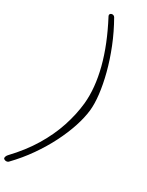

<svg xmlns="http://www.w3.org/2000/svg" viewBox="-376 -1076 1201 1566"><g transform="rotate(30 224.0 -293.5)"><path d="M-10 433Q-15 426.5 -11.2 415Q-7.5 403.5 1 394Q107 282.5 176 167.8Q245 53 282.5 -61.5Q320 -176 331.5 -286.5Q346 -436 299.8 -615.5Q253.5 -795 146 -999Q141 -1009 144.2 -1015.8Q147.5 -1022.5 154.5 -1026Q164.5 -1030.5 174.5 -1027.2Q184.5 -1024 189.5 -1015.5Q248.5 -912 291.2 -804.8Q334 -697.5 360.2 -596.2Q386.5 -495 396.5 -408.2Q406.5 -321.5 399.5 -258.5Q391.5 -186.5 363.5 -100.8Q335.5 -15 289.2 76.8Q243 168.5 179.2 260Q115.5 351.5 35 434.5Q30 439.5 21.5 441.5Q13 443.5 4.2 441.2Q-4.5 439 -10 433Z"/></g></svg>

Font: Edu NSW ACT Hand Pre
Style: Regular
Weight: 400
Designer: Tina and Corey Anderson, Eben Sorkin, Mirko Velimirovic
Foundry: Sorkin Type Co.
Version: Version 2.000